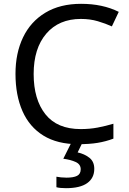

<svg xmlns="http://www.w3.org/2000/svg" viewBox="-20 -744 672 1004"><path d="M403 -645Q288 -645 222 -568Q156 -491 156 -357Q156 -224 217.5 -146.5Q279 -69 402 -69Q449 -69 491 -77Q533 -85 573 -97V-19Q533 -4 490.5 3Q448 10 389 10Q280 10 207 -35Q134 -80 97.5 -163Q61 -246 61 -358Q61 -466 100.5 -548.5Q140 -631 217 -677.5Q294 -724 404 -724Q517 -724 601 -682L565 -606Q532 -621 491.5 -633Q451 -645 403 -645ZM473 139Q473 187 436 213.5Q399 240 325 240Q293 240 275 235V180Q284 182 299 183.5Q314 185 328 185Q364 185 383 175.5Q402 166 402 141Q402 115 375.5 103Q349 91 311 86L354 0H412L386 53Q422 61 447.5 81Q473 101 473 139Z"/></svg>

Font: Noto Sans Masaram Gondi
Style: Regular
Weight: 400
Designer: Ek Type & Mukund Gokhale
Foundry: Ek Type
Version: Version 1.004; ttfautohint (v1.8.4.7-5d5b)